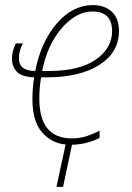

<svg xmlns="http://www.w3.org/2000/svg" viewBox="-20 -557 517 752"><path d="M201 175H227L262 10Q296 9 324 1Q352 -7 370 -17V-45Q349 -34 321.5 -24.5Q294 -15 261 -15Q134 -15 134 -171Q134 -214 141 -254H161Q293 -254 369.5 -303Q446 -352 446 -436Q446 -485 418 -511Q390 -537 344 -537Q264 -537 202 -464.5Q140 -392 118 -279Q54 -279 54 -329Q54 -358 70 -387H42Q36 -374 31.5 -359.5Q27 -345 27 -326Q27 -297 45.5 -276.5Q64 -256 114 -254Q107 -216 107 -168Q107 -82 144.5 -39Q182 4 237 9ZM145 -279Q166 -383 222.5 -447.5Q279 -512 342 -512Q419 -512 419 -435Q419 -368 355 -323.5Q291 -279 171 -279Z"/></svg>

Font: Noto Sans UI SemiCondensed Thin
Style: Italic
Weight: 250
Width: 4
Italic angle: -12°
Designer: Monotype Design Team
Foundry: Monotype Imaging Inc.
Version: Version 1.901